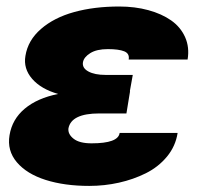

<svg xmlns="http://www.w3.org/2000/svg" viewBox="-20 -573 627 602"><path d="M162.3 -278.4Q108.7 -293.7 80.8 -325.8Q52.9 -358 59.7 -397.7Q67.5 -446.7 108.5 -482.2Q149.5 -517.8 212.5 -535.2Q275.6 -552.6 353.7 -552.6Q403.1 -552.6 445 -541.2Q486.9 -529.8 516.5 -509.1Q546.2 -488.3 560.4 -456.5Q574.6 -424.7 568.2 -386.4H383.5Q386.7 -405.2 369.5 -412.1Q352.3 -419 318.2 -419Q283 -419 263 -406.4Q242.9 -393.8 240.1 -377.8Q237.2 -359.7 257.1 -348.9Q277 -338.1 311.1 -338.1H396.3L387.1 -286.9H387.8L376.4 -217.3H291.2Q203.5 -217.3 194.6 -170.5Q192.5 -152.3 210.8 -138Q229 -123.6 267 -123.6Q350.9 -123.6 355.1 -156.2H536.9Q530.5 -114.7 503.6 -82Q476.6 -49.4 437.3 -29.8Q398.1 -10.3 352.8 -0.2Q307.5 9.9 259.9 9.9Q182.2 9.9 123 -8.9Q63.9 -27.7 32.8 -64.3Q1.8 -100.9 9.9 -149.1Q18.1 -199.2 57.5 -232.2Q96.9 -265.3 162.3 -278.4Z"/></svg>

Font: Karasuma Gothic
Style: Italic
Weight: 900
Italic angle: -9.39999°
Designer: Rasmus Andersson / Ryoko Nishizuka
Foundry: Genbu
Version: Version 1.00